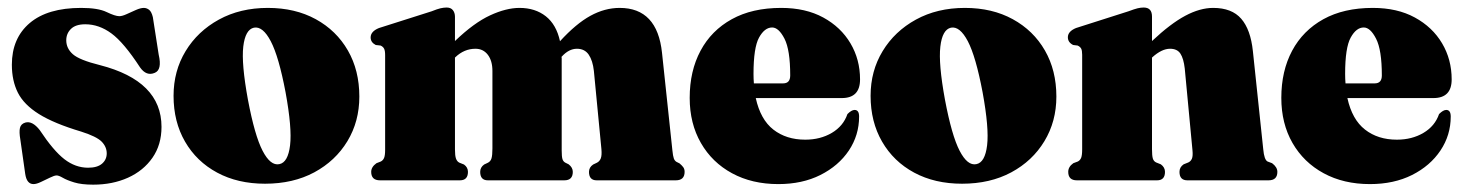

<svg xmlns="http://www.w3.org/2000/svg" viewBox="-20 -479 3889 510"><path d="M214 -33.5Q238.5 -33.5 251 -44.2Q263.5 -55 263.5 -71.5Q263.5 -89 250 -102.8Q236.5 -116.5 195.5 -129.5Q123.5 -151 83.5 -176Q43.5 -201 27.5 -232.8Q11.5 -264.5 11.5 -307Q11.5 -377.5 59 -417.8Q106.5 -458 195.5 -458Q240.5 -458 263.2 -447Q286 -436 297 -436Q304.5 -436 316.5 -441.5Q328.5 -447 341 -452.5Q353.5 -458 362 -458Q369.5 -458 376 -453Q382.5 -448 386 -433.5L401.5 -334Q411 -293.5 391 -285.5Q369 -276 352 -300Q309 -366 276 -390.2Q243 -414.5 206.5 -414.5Q181 -414.5 168.5 -402.2Q156 -390 156 -372Q156 -350.5 173.5 -335Q191 -319.5 245.5 -306Q409 -264 409 -142Q409 -94.5 385 -60Q361 -25.5 320 -7Q279 11.5 227.5 11.5Q196.5 11.5 177 5.5Q157.5 -0.5 146.8 -6.8Q136 -13 130.5 -13Q124.5 -13 112.8 -7.2Q101 -1.5 89 4.2Q77 10 69 10Q51 10 47 -17L34 -108.5Q30.5 -128.5 33 -139.2Q35.5 -150 47.5 -153.5Q66 -158.5 85.5 -133.5Q122 -78.5 151.2 -56Q180.5 -33.5 214 -33.5Z M691.5 -458Q764 -458 818.8 -428Q873.5 -398 904 -345Q934.5 -292 934.5 -222.5Q934.5 -156.5 902.8 -104Q871 -51.5 814.8 -21.2Q758.5 9 684 9Q611.5 9 556.8 -20.5Q502 -50 471.5 -102.8Q441 -155.5 441 -224.5Q441 -290.5 473 -343.2Q505 -396 561.5 -427Q618 -458 691.5 -458ZM722 -43Q745 -47.5 750.5 -93Q756 -138.5 738.5 -234Q720.5 -329 699.2 -369.5Q678 -410 654.5 -405.5Q631.5 -400.5 626.2 -355.2Q621 -310 638.5 -214.5Q656.5 -119 677.5 -78.5Q698.5 -38 722 -43Z M1188.5 -434.5V-370Q1239 -418.5 1281.8 -438.2Q1324.5 -458 1360 -458Q1401.5 -458 1429.8 -435.8Q1458 -413.5 1467.5 -369.5Q1510 -416 1548.2 -437Q1586.5 -458 1626 -458Q1726 -458 1738.5 -338.5L1766 -80Q1767.5 -64.5 1769.8 -58.2Q1772 -52 1777 -49L1785 -45Q1791 -40 1794.8 -35Q1798.5 -30 1798.5 -22.5Q1798.5 0 1775 0H1565Q1544.5 0 1544.5 -22.5Q1544.5 -34.5 1555.5 -42L1565 -46.5Q1572.5 -50 1575.8 -58.2Q1579 -66.5 1577.5 -83L1557.5 -290.5Q1554.5 -318 1543.8 -333.8Q1533 -349.5 1512.5 -349.5Q1491 -349.5 1472 -328.5L1471.5 -328Q1472 -326.5 1472 -324.5V-79Q1472 -63 1474 -56.5Q1476 -50 1481.5 -47L1490.5 -42.5Q1501.5 -34 1501.5 -22.5Q1501.5 0 1479 0H1276Q1255.5 0 1255.5 -22.5Q1255.5 -34.5 1266 -42L1275.5 -46.5Q1283 -50 1285.5 -58.2Q1288 -66.5 1288 -84.5V-290.5Q1288 -317.5 1275.8 -333.5Q1263.5 -349.5 1243 -349.5Q1213 -349.5 1189.5 -327L1188.5 -326V-82Q1188.5 -65.5 1191.2 -57.8Q1194 -50 1200 -47L1212.5 -42Q1223 -34.5 1223 -22.5Q1223 0 1201.5 0H989.5Q966 0 966 -22.5Q966 -35.5 980 -45.5L991.5 -50Q997.5 -53 1000.2 -59.5Q1003 -66 1003 -81V-332.5Q1003 -344.5 1000.2 -349.8Q997.5 -355 991 -358L978 -359.5Q964.5 -366.5 964.5 -379.5Q964.5 -395.5 986.5 -404.5L1126.5 -449Q1141.5 -455 1150 -457Q1158.5 -459 1166.5 -459Q1177.5 -459 1183 -452Q1188.5 -445 1188.5 -434.5Z M2264.5 -268Q2264.5 -218.5 2216 -218.5H1987.5Q2000 -161.5 2034.2 -134.8Q2068.5 -108 2119 -108Q2159 -108 2189.5 -126Q2220 -144 2231 -176Q2242 -187 2250 -187Q2262 -187 2262 -169.5Q2262 -120 2234.8 -79.2Q2207.5 -38.5 2159.2 -14.2Q2111 10 2047.5 10Q1977.5 10 1924.5 -18.8Q1871.5 -47.5 1841.8 -99.2Q1812 -151 1812 -219Q1812 -290.5 1840.8 -344.2Q1869.5 -398 1923.8 -428Q1978 -458 2055 -458Q2120 -458 2166.8 -432.5Q2213.5 -407 2239 -364Q2264.5 -321 2264.5 -268ZM1981.5 -282.5Q1981.5 -269.5 1982.5 -257.5H2060Q2079 -257.5 2079 -278.5Q2079 -346.5 2063.8 -376.2Q2048.5 -406 2031 -406Q2011 -406 1996.2 -379.2Q1981.5 -352.5 1981.5 -282.5Z M2543 -458Q2615.5 -458 2670.2 -428Q2725 -398 2755.5 -345Q2786 -292 2786 -222.5Q2786 -156.5 2754.2 -104Q2722.5 -51.5 2666.2 -21.2Q2610 9 2535.5 9Q2463 9 2408.2 -20.5Q2353.5 -50 2323 -102.8Q2292.5 -155.5 2292.5 -224.5Q2292.5 -290.5 2324.5 -343.2Q2356.5 -396 2413 -427Q2469.5 -458 2543 -458ZM2573.5 -43Q2596.5 -47.5 2602 -93Q2607.5 -138.5 2590 -234Q2572 -329 2550.8 -369.5Q2529.5 -410 2506 -405.5Q2483 -400.5 2477.8 -355.2Q2472.5 -310 2490 -214.5Q2508 -119 2529 -78.5Q2550 -38 2573.5 -43Z M3040 -435V-370Q3089.5 -416.5 3128.5 -437.2Q3167.5 -458 3202.5 -458Q3252 -458 3277 -429.2Q3302 -400.5 3308 -343L3335.5 -82.5Q3338 -54.5 3347 -50L3359 -45.5Q3373 -35 3373 -22.5Q3373 0 3349.5 0H3134Q3113 0 3113 -22.5Q3113 -35 3124 -42.5L3136.5 -47.5Q3143 -50.5 3146 -57.5Q3149 -64.5 3147.5 -80L3127 -297Q3124 -323.5 3115.5 -336.5Q3107 -349.5 3088 -349.5Q3066 -349.5 3041 -327L3040 -326V-82.5Q3040 -65.5 3042.2 -58Q3044.5 -50.5 3051 -47.5L3063.5 -42.5Q3074.5 -34.5 3074.5 -22.5Q3074.5 0 3053.5 0H2840.5Q2817.5 0 2817.5 -22.5Q2817.5 -36 2831 -45.5L2843 -50Q2849 -53 2851.8 -59.8Q2854.5 -66.5 2854.5 -82.5V-333.5Q2854.5 -345 2851.8 -350Q2849 -355 2842.5 -358L2830.5 -359.5Q2816.5 -366.5 2816.5 -380Q2816.5 -395.5 2838 -404.5L2977.5 -449Q2993.5 -455 3001.8 -457Q3010 -459 3018 -459Q3040 -459 3040 -435Z M3836 -268Q3836 -218.5 3787.5 -218.5H3559Q3571.5 -161.5 3605.8 -134.8Q3640 -108 3690.5 -108Q3730.5 -108 3761 -126Q3791.5 -144 3802.5 -176Q3813.5 -187 3821.5 -187Q3833.5 -187 3833.5 -169.5Q3833.5 -120 3806.2 -79.2Q3779 -38.5 3730.8 -14.2Q3682.5 10 3619 10Q3549 10 3496 -18.8Q3443 -47.5 3413.2 -99.2Q3383.5 -151 3383.5 -219Q3383.5 -290.5 3412.2 -344.2Q3441 -398 3495.2 -428Q3549.5 -458 3626.5 -458Q3691.5 -458 3738.2 -432.5Q3785 -407 3810.5 -364Q3836 -321 3836 -268ZM3553 -282.5Q3553 -269.5 3554 -257.5H3631.5Q3650.5 -257.5 3650.5 -278.5Q3650.5 -346.5 3635.2 -376.2Q3620 -406 3602.5 -406Q3582.5 -406 3567.8 -379.2Q3553 -352.5 3553 -282.5Z"/></svg>

Font: Fraunces 144pt Soft Black
Style: Regular
Weight: 900
Version: Version 1.000;[b76b70a41]